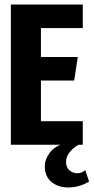

<svg xmlns="http://www.w3.org/2000/svg" viewBox="-20 -640 414 849"><path d="M28 -620H346V-516H161V-388H324L308 -284H161V-104H346V0H28ZM282 189Q238 189 208 165Q178 141 178 93Q178 67 199.5 36Q221 5 276 -10L343 -7Q312 5 292 28Q272 51 272 75Q272 100 287 113Q302 126 321 126Q332 126 341 122.5Q350 119 357 112L374 163Q352 176 328.5 182.5Q305 189 282 189Z"/></svg>

Font: Smooch Sans ExtraBold
Style: Regular
Weight: 800
Designer: Robert E. Leuschke
Foundry: Robert E. Leuschke
Version: Version 1.010